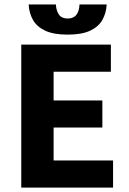

<svg xmlns="http://www.w3.org/2000/svg" viewBox="-20 -855 588 875"><path d="M76.9 0V-651.8H485.3V-528.2H224.3V-397.3H446.5V-273.7H224.3V-123.6H495.3V0ZM288.4 -697.2Q224.6 -697.2 186.4 -715Q148.2 -732.9 130.4 -764Q112.6 -795.2 110.6 -834.7H234.6Q236.6 -804.8 249.1 -787.7Q261.6 -770.6 288.4 -770.6Q315.2 -770.6 328.2 -787.7Q341.3 -804.8 342.3 -834.7H466.2Q464.2 -795.2 446.4 -764Q428.7 -732.9 390.5 -715Q352.2 -697.2 288.4 -697.2Z"/></svg>

Font: Source Sans Variable
Style: Regular
Weight: 200
Designer: Paul D. Hunt
Foundry: Adobe Systems Incorporated
Version: Version 3.006;hotconv 1.0.111;makeotfexe 2.5.65597